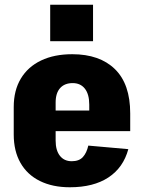

<svg xmlns="http://www.w3.org/2000/svg" viewBox="-20 -780 607 811"><path d="M275 11Q202 11 148.5 -15.5Q95 -42 66.5 -92Q38 -142 38 -212V-328Q38 -398 68 -448Q98 -498 153.5 -524.5Q209 -551 285 -551Q401 -551 465.5 -488Q530 -425 530 -301V-226H183V-313H390L357 -278V-338Q357 -382 338.5 -405.5Q320 -429 287 -429Q253 -429 234 -408Q215 -387 215 -347V-186Q215 -145 233 -122Q251 -99 283 -99Q314 -99 330 -116.5Q346 -134 353 -165L522 -150Q501 -72 438 -30.5Q375 11 275 11ZM373 -760V-606H192V-760Z"/></svg>

Font: Pathway Extreme Condensed ExtraBold
Style: Regular
Weight: 800
Width: 3
Version: Version 1.001;gftools[0.9.26]